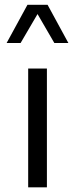

<svg xmlns="http://www.w3.org/2000/svg" viewBox="-20 -797 319 817"><path d="M271 -613.9 182.4 -776.7H96.9L8.1 -613.9H67.6L139.7 -737.2L211.3 -613.9ZM99.9 -505.4V0H179.6V-505.4Z"/></svg>

Font: Estedad-FD VF
Style: Regular
Weight: 100
Designer: Amin Abedi
Version: Version 7.3